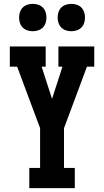

<svg xmlns="http://www.w3.org/2000/svg" viewBox="-20 -976 540 996"><path d="M132 0V-105H188V-311L69 -630H31V-735H217V-630H196L250 -463L304 -630H283V-735H469V-630H431L312 -311V-105H368V0ZM350 -814Q336 -814 322 -818.5Q308 -823 298 -833Q288 -843 283.5 -857Q279 -871 279 -885Q279 -899 283.5 -913Q288 -927 298 -937Q308 -947 322 -951.5Q336 -956 350 -956Q364 -956 378 -951.5Q392 -947 402 -937Q412 -927 416.5 -913Q421 -899 421 -885Q421 -871 416.5 -857Q412 -843 402 -833Q392 -823 378 -818.5Q364 -814 350 -814ZM150 -814Q136 -814 122 -818.5Q108 -823 98 -833Q88 -843 83.5 -857Q79 -871 79 -885Q79 -899 83.5 -913Q88 -927 98 -937Q108 -947 122 -951.5Q136 -956 150 -956Q164 -956 178 -951.5Q192 -947 202 -937Q212 -927 216.5 -913Q221 -899 221 -885Q221 -871 216.5 -857Q212 -843 202 -833Q192 -823 178 -818.5Q164 -814 150 -814Z"/></svg>

Font: Iosevka Slab Extrabold
Style: Regular
Weight: 800
Monospace: yes
Designer: Belleve Invis
Foundry: Belleve Invis
Version: Version 11.1.1; ttfautohint (v1.8.3)